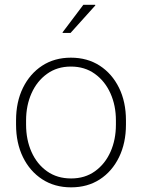

<svg xmlns="http://www.w3.org/2000/svg" viewBox="-20 -782 601 812"><path d="M280.8 10.3Q210.9 10.3 158.7 -23.7Q106.4 -57.6 77.1 -117.4Q47.9 -177.2 47.9 -254.9V-272.9Q47.9 -351.1 77.1 -410.6Q106.4 -470.2 158.4 -504.2Q210.4 -538.1 279.8 -538.1Q349.6 -538.1 401.9 -504.2Q454.1 -470.2 483.4 -410.6Q512.7 -351.1 512.7 -272.9V-254.9Q512.7 -177.2 483.4 -117.2Q454.1 -57.1 402.1 -23.4Q350.1 10.3 280.8 10.3ZM280.8 -27.3Q339.4 -27.3 381.8 -57.9Q424.3 -88.4 447.3 -139.9Q470.2 -191.4 470.2 -254.9V-272.9Q470.2 -335.9 447 -387.5Q423.8 -439 381.1 -469.7Q338.4 -500.5 279.8 -500.5Q221.7 -500.5 179 -469.7Q136.2 -439 113.3 -387.5Q90.3 -335.9 90.3 -272.9V-254.9Q90.3 -190.9 113.3 -139.4Q136.2 -87.9 179 -57.6Q221.7 -27.3 280.8 -27.3ZM244.1 -644.5 332.5 -761.7H382.3L383.3 -759.3L278.3 -642.6H246.1Z"/></svg>

Font: Roboto Slab ExtraLight
Style: Regular
Weight: 250
Designer: Google
Version: Version 2.000; ttfautohint (v1.8.1.43-b0c9)